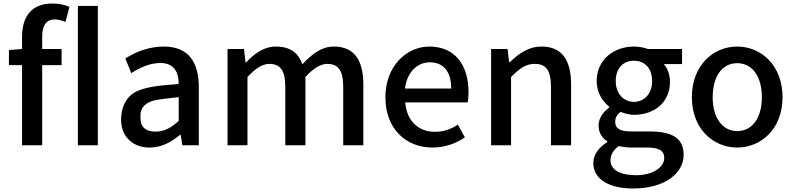

<svg xmlns="http://www.w3.org/2000/svg" viewBox="-20 -830 4539 1097"><path d="M354 -705 377 -791C352 -802 317 -810 280 -810C157 -810 106 -732 106 -619V-550L31 -544V-458H106V0H221V-458H332V-550H221V-620C221 -686 245 -719 294 -719C310 -719 330 -714 354 -705Z M425 -796V0H539V-796Z M834 13C902 13 958 -17 1009 -60H1012L1022 0H1116V-331C1116 -480 1053 -564 916 -564C828 -564 753 -532 696 -496L730 -412C777 -443 836 -470 896 -470C977 -470 1001 -415 1001 -350C888 -342 805 -333 749 -302C692 -267 672 -207 672 -146C672 -49 739 13 834 13ZM869 -78C820 -78 783 -98 783 -154C783 -177 779 -203 808 -230C843 -262 895 -262 1001 -275V-139C956 -98 917 -78 869 -78Z M1280 -550V0H1394V-390C1440 -440 1481 -465 1518 -465C1582 -465 1610 -428 1610 -332V0H1725V-390C1771 -440 1812 -465 1849 -465C1913 -465 1941 -428 1941 -332V0H2056V-346C2056 -487 2004 -564 1887 -564C1818 -564 1764 -523 1708 -463C1684 -527 1640 -564 1556 -564C1488 -564 1433 -524 1386 -473H1383L1374 -550Z M2450 13C2522 13 2585 -10 2636 -45L2596 -118C2556 -91 2514 -77 2465 -77C2369 -77 2304 -140 2295 -245H2652C2655 -260 2657 -279 2657 -303C2657 -459 2579 -564 2433 -564C2304 -564 2182 -454 2182 -274C2182 -93 2301 13 2450 13ZM2558 -324H2294C2305 -420 2367 -474 2435 -474C2515 -474 2558 -420 2558 -324Z M2786 -550V0H2900V-390C2949 -439 2984 -465 3035 -465C3100 -465 3128 -428 3128 -332V0H3243V-346C3243 -487 3191 -564 3074 -564C2999 -564 2943 -523 2892 -474H2889L2880 -550Z M3598 247C3775 247 3886 162 3886 55C3886 -41 3821 -79 3688 -79H3587C3516 -79 3495 -100 3495 -133C3495 -160 3506 -175 3525 -191C3553 -180 3579 -174 3602 -174C3717 -174 3808 -243 3808 -363C3808 -406 3793 -441 3772 -464H3877V-550H3682C3661 -558 3633 -564 3602 -564C3488 -564 3389 -490 3389 -366C3389 -301 3424 -249 3461 -220V-216C3430 -193 3400 -157 3400 -114C3400 -69 3422 -40 3450 -23V-18C3399 13 3370 55 3370 102C3370 198 3466 247 3598 247ZM3602 -248C3545 -248 3498 -293 3498 -366C3498 -442 3542 -483 3602 -483C3662 -483 3706 -442 3706 -366C3706 -293 3659 -248 3602 -248ZM3615 171C3523 171 3468 141 3468 85C3468 57 3482 29 3515 5C3540 10 3564 13 3589 13H3672C3740 13 3775 26 3775 73C3775 125 3711 171 3615 171Z M4192 13C4328 13 4451 -93 4451 -274C4451 -458 4328 -564 4192 -564C4056 -564 3933 -458 3933 -274C3933 -93 4056 13 4192 13ZM4192 -81C4107 -81 4052 -158 4052 -274C4052 -391 4104 -469 4192 -469C4280 -469 4333 -391 4333 -274C4333 -158 4279 -81 4192 -81Z"/></svg>

Font: Spoqa Han Sans Neo Medium
Style: Regular
Weight: 500
Designer: [Spoqa Han Sans Neo] Dong-huui Kim ___ Younghwa Kang ___ Yujin Lee ___ [Noto Sans] Ryoko NISHIZUKA ____ (kana & ideograp
Foundry: Spoqa (http://www.spoqa-han-sans.com)
Version: Version 1.100;hotconv 1.0.109;makeotfexe 2.5.65596